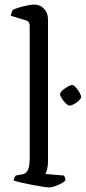

<svg xmlns="http://www.w3.org/2000/svg" viewBox="-20 -820 375 840"><path d="M195 0Q188 0 167.5 -3Q147 -6 121.5 -11Q96 -16 74 -21Q52 -26 40 -30Q40 -38 43.5 -44Q47 -50 49 -52L76 -57Q93 -59 101.5 -75Q110 -91 110 -132V-707Q110 -715 106.5 -721.5Q103 -728 93 -731L27 -751Q29 -760 31.5 -767Q34 -774 36 -777Q46 -782 64.5 -787.5Q83 -793 101.5 -796.5Q120 -800 129 -800Q156 -800 173 -781.5Q190 -763 190 -736V-115Q190 -94 186 -79.5Q182 -65 179 -59L260 -52Q262 -49 264 -43.5Q266 -38 266 -31Q261 -24 247.5 -17Q234 -10 219.5 -5Q205 0 195 0ZM284 -358Q278 -358 268 -367.5Q258 -377 250.5 -389Q243 -401 243 -408Q243 -416 253.5 -425Q264 -434 276.5 -441Q289 -448 296 -448Q303 -448 312 -437.5Q321 -427 328 -415Q335 -403 335 -395Q335 -390 325.5 -380.5Q316 -371 304 -364.5Q292 -358 284 -358Z"/></svg>

Font: Texturina Medium 12pt Light
Style: Regular
Weight: 300
Version: Version 1.002